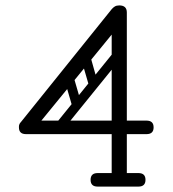

<svg xmlns="http://www.w3.org/2000/svg" viewBox="-20 -690 640 710"><path d="M421 -6Q393 -6 393 -32V-562L102 -206Q94 -195 81 -195Q71 -195 63 -202Q50 -211 50 -222Q50 -230 56 -237L393 -656Q398 -662 404.5 -666Q411 -670 421 -670Q449 -670 449 -644V-32Q449 -6 421 -6ZM341 0Q315 0 315 -25Q315 -50 341 -50H492Q518 -50 518 -25Q518 0 492 0ZM76 -194Q50 -194 50 -219Q50 -244 76 -244H522Q548 -244 548 -219Q548 -194 522 -194ZM229 -428Q244 -432 249 -417L281 -307Q286 -291 267 -285Q252 -281 247 -297L215 -407Q214 -413 217 -419.5Q220 -426 229 -428ZM290 -505Q306 -509 311 -493L342 -383Q347 -367 329 -362Q313 -358 309 -373L277 -483Q275 -490 278.5 -496Q282 -502 290 -505ZM187 -207Q174 -218 185 -231L394 -489Q404 -502 418 -492Q432 -480 422 -468L213 -210Q201 -196 187 -207ZM113 -268Q99 -278 110 -292L319 -550Q330 -563 343 -552Q357 -541 347 -528L138 -270Q127 -256 113 -268Z"/></svg>

Font: Agu Display Uzo
Style: Regular
Weight: 400
Version: Version 1.103